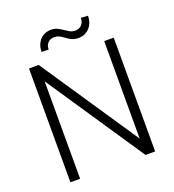

<svg xmlns="http://www.w3.org/2000/svg" viewBox="-156 -1006 1021 1127"><g transform="rotate(-20 355.0 -443.0)"><path d="M619.1 0H559.1L150.4 -608.4V0H89.8V-710.9H150.4L559.6 -102.1V-710.9H619.1ZM521 -883.3Q521 -859.9 513.7 -840.6Q506.3 -821.3 493.4 -807.9Q480.5 -794.4 463.1 -786.9Q445.8 -779.3 425.8 -779.3Q408.7 -779.3 395.8 -783.2Q382.8 -787.1 372.6 -793.2Q362.3 -799.3 353.3 -806.2Q344.2 -813 334.7 -819.1Q325.2 -825.2 314.5 -829.1Q303.7 -833 290 -833Q267.1 -833 251.7 -817.9Q236.3 -802.7 236.3 -775.4L192.4 -776.9Q192.4 -800.3 199.7 -819.3Q207 -838.4 219.7 -852.1Q232.4 -865.7 250 -873Q267.6 -880.4 287.6 -880.4Q311 -880.4 327.6 -872.1Q344.2 -863.8 358.9 -853.5Q373.5 -843.3 388.4 -835Q403.3 -826.7 423.3 -826.7Q445.8 -826.7 461.7 -842.8Q477.5 -858.9 477.5 -886.2Z"/></g></svg>

Font: Melbourne
Style: Light
Weight: 300
Designer: Google
Version: Version 2.000980; 2014